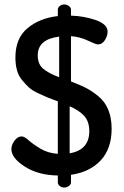

<svg xmlns="http://www.w3.org/2000/svg" viewBox="-20 -788 555 860"><path d="M31 -120Q31 -139 45 -158Q59 -177 77 -177Q89 -177 108.5 -159.5Q128 -142 161.5 -122Q195 -102 239 -99V-334Q209 -345 193 -351.5Q177 -358 150.5 -370.5Q124 -383 109.5 -396.5Q95 -410 79 -429Q63 -448 56 -473.5Q49 -499 49 -530Q49 -617 103.5 -662Q158 -707 239 -716V-745Q239 -754 247.5 -761Q256 -768 268 -768Q279 -768 288.5 -761Q298 -754 298 -745V-718Q359 -716 410.5 -697.5Q462 -679 462 -646Q462 -628 450 -608.5Q438 -589 418 -589Q410 -589 374 -606Q338 -623 298 -626V-423Q338 -408 364.5 -394.5Q391 -381 420.5 -357Q450 -333 465 -296.5Q480 -260 480 -211Q480 -122 431 -69.5Q382 -17 298 -5V29Q298 38 288.5 45Q279 52 268 52Q256 52 247.5 45Q239 38 239 29V-2Q152 -3 91.5 -41.5Q31 -80 31 -120ZM149 -540Q149 -501 173 -480.5Q197 -460 245 -442V-624Q149 -612 149 -540ZM292 -101Q380 -117 380 -200Q380 -244 357 -269Q334 -294 292 -312Z"/></svg>

Font: TerminalDosisSemiBold
Style: Bold
Weight: 600
Designer: EdgarTolentino, PabloImpallari, IginoMarini
Foundry: EdgarTolentino, PabloImpallari, IginoMarini
Version: Version 1.006